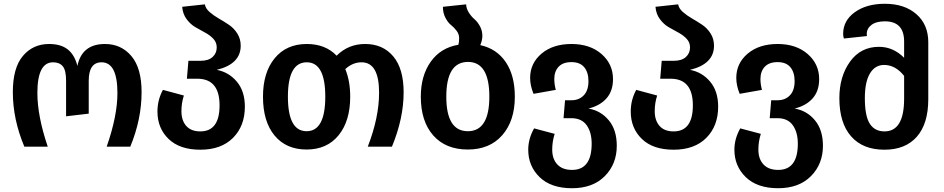

<svg xmlns="http://www.w3.org/2000/svg" viewBox="-20 -777 5000 1017"><path d="M109 0Q48 -145 48 -289Q48 -418 101.5 -481Q155 -544 240 -544Q302 -544 338.5 -515.5Q375 -487 390 -428Q414 -544 536 -544Q622 -544 676 -480Q730 -416 730 -289Q730 -145 670 0H545Q602 -163 602 -284Q602 -447 518 -447Q450 -447 450 -349V-175L330 -161V-349Q330 -405 312.5 -426Q295 -447 261 -447Q178 -447 178 -285Q178 -162 233 0Z M1128 -407Q1192 -395 1234.5 -344.5Q1277 -294 1277 -212Q1277 -110 1214.5 -47Q1152 16 1041 16Q932 16 873 -41Q814 -98 814 -186Q814 -248 843 -301L954 -271Q941 -232 941 -188Q941 -139 966.5 -110Q992 -81 1041 -81Q1143 -81 1143 -219Q1143 -360 1025 -360H970L978 -455H1043Q1084 -455 1106 -475Q1128 -495 1128 -526Q1128 -552 1110.5 -571Q1093 -590 1067 -604Q1041 -618 1015 -633Q989 -648 968.5 -675.5Q948 -703 945 -741L1065 -754Q1069 -732 1090 -713.5Q1111 -695 1138 -679.5Q1165 -664 1192 -646Q1219 -628 1237 -599.5Q1255 -571 1255 -535Q1255 -438 1128 -407Z M1914 -544Q2008 -544 2063 -478.5Q2118 -413 2118 -288Q2118 -150 2056 0H1928Q1988 -155 1988 -286Q1988 -447 1895 -447Q1848 -447 1809 -411Q1835 -348 1835 -265Q1835 -136 1773.5 -60.5Q1712 15 1604 15Q1496 15 1434.5 -59Q1373 -133 1373 -265Q1373 -393 1435 -468.5Q1497 -544 1605 -544Q1704 -544 1763 -482Q1825 -544 1914 -544ZM1703 -265Q1703 -447 1605 -447Q1505 -447 1505 -265Q1505 -82 1604 -82Q1703 -82 1703 -265Z M2524 -538Q2611 -519 2659 -448Q2707 -377 2707 -265Q2707 -137 2640.5 -61Q2574 15 2458 15Q2341 15 2275 -59.5Q2209 -134 2209 -265Q2209 -376 2261.5 -450Q2314 -524 2408 -540Q2412 -552 2412 -576Q2412 -596 2398.5 -614Q2385 -632 2369 -644.5Q2353 -657 2339.5 -682.5Q2326 -708 2326 -741L2449 -754Q2450 -731 2463.5 -710Q2477 -689 2493 -675.5Q2509 -662 2522 -638.5Q2535 -615 2535 -587Q2535 -564 2524 -538ZM2572 -265Q2572 -449 2459 -449Q2344 -449 2344 -265Q2344 -82 2458 -82Q2572 -82 2572 -265Z M3097 -202Q3162 -191 3204.5 -140Q3247 -89 3247 -5Q3247 92 3183.5 156Q3120 220 3010 220Q2899 220 2838.5 161.5Q2778 103 2778 16Q2778 -42 2809 -97L2918 -68Q2905 -27 2905 15Q2905 65 2932 94Q2959 123 3010 123Q3114 123 3114 -16Q3114 -76 3087.5 -113.5Q3061 -151 3006 -151H2965L2973 -246H3007Q3047 -246 3072 -272Q3097 -298 3097 -347Q3097 -394 3074.5 -421Q3052 -448 3007 -448Q2962 -448 2939 -423.5Q2916 -399 2916 -359Q2916 -330 2924 -301L2806 -280Q2788 -324 2788 -364Q2788 -442 2848.5 -493Q2909 -544 3007 -544Q3105 -544 3166 -491Q3227 -438 3227 -358Q3227 -295 3192.5 -256Q3158 -217 3097 -202Z M3635 -407Q3699 -395 3741.5 -344.5Q3784 -294 3784 -212Q3784 -110 3721.5 -47Q3659 16 3548 16Q3439 16 3380 -41Q3321 -98 3321 -186Q3321 -248 3350 -301L3461 -271Q3448 -232 3448 -188Q3448 -139 3473.5 -110Q3499 -81 3548 -81Q3650 -81 3650 -219Q3650 -360 3532 -360H3477L3485 -455H3550Q3591 -455 3613 -475Q3635 -495 3635 -526Q3635 -552 3617.5 -571Q3600 -590 3574 -604Q3548 -618 3522 -633Q3496 -648 3475.5 -675.5Q3455 -703 3452 -741L3572 -754Q3576 -732 3597 -713.5Q3618 -695 3645 -679.5Q3672 -664 3699 -646Q3726 -628 3744 -599.5Q3762 -571 3762 -535Q3762 -438 3635 -407Z M4189 -202Q4254 -191 4296.5 -140Q4339 -89 4339 -5Q4339 92 4275.5 156Q4212 220 4102 220Q3991 220 3930.5 161.5Q3870 103 3870 16Q3870 -42 3901 -97L4010 -68Q3997 -27 3997 15Q3997 65 4024 94Q4051 123 4102 123Q4206 123 4206 -16Q4206 -76 4179.5 -113.5Q4153 -151 4098 -151H4057L4065 -246H4099Q4139 -246 4164 -272Q4189 -298 4189 -347Q4189 -394 4166.5 -421Q4144 -448 4099 -448Q4054 -448 4031 -423.5Q4008 -399 4008 -359Q4008 -330 4016 -301L3898 -280Q3880 -324 3880 -364Q3880 -442 3940.5 -493Q4001 -544 4099 -544Q4197 -544 4258 -491Q4319 -438 4319 -358Q4319 -295 4284.5 -256Q4250 -217 4189 -202Z M4667 -757Q4771 -757 4834 -702Q4897 -647 4897 -553V-252Q4897 -122 4836.5 -53Q4776 16 4665 16Q4550 16 4488 -55Q4426 -126 4426 -257Q4426 -372 4482.5 -450.5Q4539 -529 4636 -529Q4711 -529 4769 -471V-557Q4769 -664 4667 -664Q4621 -664 4596 -645Q4571 -626 4571 -596Q4571 -591 4572 -586L4450 -573Q4446 -585 4446 -597Q4446 -668 4508 -712.5Q4570 -757 4667 -757ZM4665 -81Q4769 -81 4769 -254V-375Q4723 -433 4663 -433Q4615 -433 4588 -388Q4561 -343 4561 -257Q4561 -163 4587 -122Q4613 -81 4665 -81Z"/></svg>

Font: FiraGO Medium
Style: Regular
Weight: 500
Designer: bBox Type
Foundry: bBox Type GmbH
Version: Version 1.001;PS 001.001;hotconv 1.0.88;makeotf.lib2.5.64775